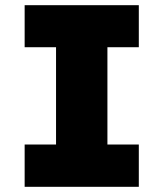

<svg xmlns="http://www.w3.org/2000/svg" viewBox="-20 -720 630 740"><path d="M75 0V-163H196V-538H75V-700H515V-538H394V-163H515V0Z"/></svg>

Font: Lexend ExtraBold
Style: Regular
Weight: 800
Designer: Bonnie Shaver-Troup, Thomas Jockin
Foundry: Lexend
Version: Version 1.007; ttfautohint (v1.8.3)